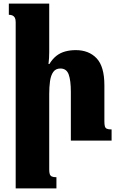

<svg xmlns="http://www.w3.org/2000/svg" viewBox="-20 -780 661 1065"><path d="M599 -62V0H373V-270Q373 -334 361 -367Q349 -400 315 -400Q289 -400 275.5 -381Q262 -362 257.5 -330Q253 -298 253 -258V161Q253 176 256 185.5Q259 195 267.5 199Q276 203 293 203V265H67V-657Q67 -673 62.5 -681.5Q58 -690 49.5 -694Q41 -698 29 -698V-760H253V-491Q253 -474 252 -457.5Q251 -441 249 -425H254Q271 -453 292.5 -470Q314 -487 341.5 -494.5Q369 -502 400 -502Q473 -502 516 -456.5Q559 -411 559 -307V-107Q559 -90 561.5 -80Q564 -70 572.5 -66Q581 -62 599 -62Z"/></svg>

Font: Noto Serif Armenian Black
Style: Regular
Weight: 900
Version: Version 2.007